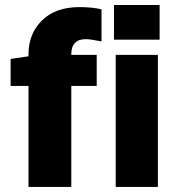

<svg xmlns="http://www.w3.org/2000/svg" viewBox="-20 -740 694 760"><path d="M92.8 -517.1V-525.9Q92.8 -606 146 -658.9Q199.2 -711.9 294.9 -711.9Q344.2 -711.9 381.8 -703.1V-576.2Q336.4 -585 319.8 -585Q262.2 -585 262.2 -524.9V-522.9H362.8V-399.9H262.2V0H92.8V-399.9H22V-506.8ZM438 0V-522.9H605V0ZM431.2 -583V-720.2H611.8V-583Z"/></svg>

Font: LT Superior Black
Style: Regular
Weight: 900
Designer: Daniel Lyons
Foundry: LyonsType
Version: Version 2.005